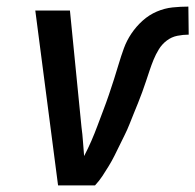

<svg xmlns="http://www.w3.org/2000/svg" viewBox="-20 -562 592 582"><path d="M268 0H156L87 -530H192L227 -177Q230 -155 231.5 -133Q233 -111 235 -89Q247 -112 257 -135Q267 -158 275.5 -181Q284 -204 293 -227.5Q302 -251 310 -274.5Q318 -298 325.5 -321.5Q333 -345 340 -368.5Q347 -392 355.5 -415.5Q364 -439 378.5 -460.5Q393 -482 412.5 -499.5Q432 -517 455.5 -527Q479 -537 503 -539.5Q527 -542 551 -542L552 -457Q535 -457 517.5 -453.5Q500 -450 485.5 -439Q471 -428 461.5 -412.5Q452 -397 445.5 -381Q439 -365 433.5 -348.5Q428 -332 422.5 -315.5Q417 -299 411 -282.5Q405 -266 398.5 -250Q392 -234 385.5 -218Q379 -202 372.5 -185.5Q366 -169 358 -153Q350 -137 342.5 -121.5Q335 -106 327 -90Q319 -74 309.5 -58.5Q300 -43 290.5 -28.5Q281 -14 268 0Z"/></svg>

Font: Lode Dark Term
Style: Bold Italic
Weight: 700
Italic angle: -11°
Monospace: yes
Designer: Belleve Invis
Foundry: Belleve Invis
Version: Version 29.2.0